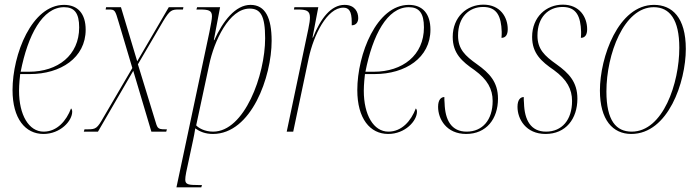

<svg xmlns="http://www.w3.org/2000/svg" viewBox="-20 -567 3007 827"><path d="M167 10C240 10 291 -46 291 -86C291 -94 288 -98 286 -100C266 -47 226 0 168 0C104 0 62 -72 62 -176C62 -204 66 -240 67 -248H109C241 -248 349 -318 349 -439C349 -507 316 -546 256 -546C117 -546 34 -333 34 -179C34 -56 89 10 167 10ZM105 -258H69C100 -416 163 -536 256 -536C300 -536 321 -511 321 -449C321 -329 229 -258 105 -258Z M341 0H402L554 -262L632 0H696L699 -10H691C657 -10 658 -16 647 -52L574 -290L683 -476C712 -524 720 -526 751 -526H768L770 -536H707L571 -303L501 -536H437L435 -526H449C475 -526 476 -523 491 -472L550 -274L426 -62C399 -14 393 -10 358 -10H344Z M882 -429 740 240H847L850 230H834C793 230 778 228 778 207C778 200 779 190 782 175L812 35C816 19 817 8 821 -14C841 0 864 10 897 10C1063 10 1150 -237 1150 -391C1150 -490 1123 -546 1059 -546C994 -546 940 -476 903 -394H901L928 -536H829L826 -526H839C877 -526 893 -523 893 -497C893 -484 888 -461 882 -429ZM898 0C861 0 835 -16 825 -27L881 -288C902 -390 967 -530 1055 -530C1102 -530 1122 -500 1122 -402C1122 -244 1033 0 898 0Z M1308 -442 1215 0H1243L1310 -318C1331 -415 1388 -534 1459 -534C1482 -534 1495 -520 1495 -472C1495 -467 1495 -463 1495 -458C1513 -458 1523 -471 1523 -489C1523 -516 1508 -546 1464 -546C1406 -546 1361 -488 1328 -405H1326L1351 -536H1248L1246 -526H1261C1298 -526 1315 -522 1315 -492C1315 -482 1313 -465 1308 -442Z M1652 10C1725 10 1776 -46 1776 -86C1776 -94 1773 -98 1771 -100C1751 -47 1711 0 1653 0C1589 0 1547 -72 1547 -176C1547 -204 1551 -240 1552 -248H1594C1726 -248 1834 -318 1834 -439C1834 -507 1801 -546 1741 -546C1602 -546 1519 -333 1519 -179C1519 -56 1574 10 1652 10ZM1590 -258H1554C1585 -416 1648 -536 1741 -536C1785 -536 1806 -511 1806 -449C1806 -329 1714 -258 1590 -258Z M1988 10C2075 10 2125 -55 2125 -142C2125 -214 2088 -252 2035 -290C1983 -327 1953 -355 1953 -414C1953 -493 2000 -537 2061 -537C2121 -537 2139 -496 2141 -430C2141 -422 2141 -413 2140 -404C2157 -404 2167 -416 2167 -441C2167 -493 2135 -547 2062 -547C1991 -547 1930 -494 1930 -408C1930 -337 1970 -302 2024 -265C2080 -224 2102 -183 2102 -132C2102 -50 2058 0 1990 0C1924 0 1897 -50 1895 -123C1894 -131 1894 -140 1894 -149C1881 -149 1867 -139 1867 -107C1867 -54 1903 10 1988 10Z M2330 10C2417 10 2467 -55 2467 -142C2467 -214 2430 -252 2377 -290C2325 -327 2295 -355 2295 -414C2295 -493 2342 -537 2403 -537C2463 -537 2481 -496 2483 -430C2483 -422 2483 -413 2482 -404C2499 -404 2509 -416 2509 -441C2509 -493 2477 -547 2404 -547C2333 -547 2272 -494 2272 -408C2272 -337 2312 -302 2366 -265C2422 -224 2444 -183 2444 -132C2444 -50 2400 0 2332 0C2266 0 2239 -50 2237 -123C2236 -131 2236 -140 2236 -149C2223 -149 2209 -139 2209 -107C2209 -54 2245 10 2330 10Z M2699 10C2858 10 2934 -214 2934 -356C2934 -492 2875 -546 2797 -546C2643 -546 2564 -320 2564 -177C2564 -50 2620 10 2699 10ZM2701 0C2634 0 2592 -47 2592 -173C2592 -333 2667 -536 2796 -536C2865 -536 2906 -482 2906 -361C2906 -209 2836 0 2701 0Z"/></svg>

Font: Noto Serif Display Condensed Thin
Style: Italic
Weight: 100
Width: 3
Italic angle: -12°
Designer: Monotype Design Team
Foundry: Monotype Imaging Inc.
Version: Version 2.009